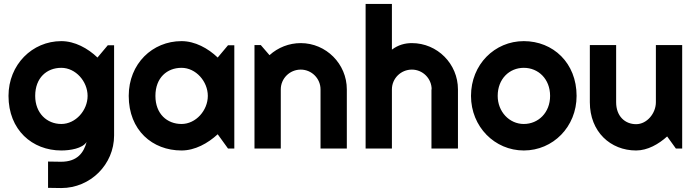

<svg xmlns="http://www.w3.org/2000/svg" viewBox="-20 -751 3521 971"><path d="M423 -266C423 -193 363 -124 290 -124C217 -124 158 -179 158 -266C158 -358 217 -408 290 -408C363 -408 423 -339 423 -266ZM557 -522H525L473 -460C424 -507 358 -543 290 -543C143 -543 23 -424 23 -266C23 -94 143 10 290 10C335 10 397 0 418 -33C404 20 372 67 289 67L223 66V199L290 200C437 200 557 81 557 -66Z M1165 -522H1133L1081 -460C1032 -507 966 -543 898 -543C751 -543 631 -429 631 -266C631 -92 751 10 898 10C966 10 1031 -26 1081 -72L1133 0H1165ZM1031 -266C1031 -193 971 -124 898 -124C825 -124 766 -175 766 -266C766 -358 825 -408 898 -408C971 -408 1031 -339 1031 -266Z M1400 -299C1400 -354 1445 -399 1501 -399C1556 -399 1601 -354 1601 -299V0H1734V-299C1734 -428 1629 -533 1501 -533C1442 -533 1386 -511 1343 -472L1299 -523H1267V0H1400Z M1962 -299C1962 -354 2007 -399 2063 -399C2118 -399 2163 -354 2163 -299H2162V0H2296V-299C2296 -428 2192 -533 2063 -533C2028 -533 1994 -524 1962 -500V-731H1829V0H1962Z M2896 -266C2896 -433 2777 -543 2629 -543C2482 -543 2362 -425 2362 -266C2362 -110 2482 10 2629 10C2777 10 2896 -110 2896 -266ZM2762 -266C2762 -181 2702 -124 2629 -124C2556 -124 2497 -186 2497 -266C2497 -352 2556 -408 2629 -408C2702 -408 2762 -352 2762 -266Z M3398 0H3430V-523H3297V-234C3297 -178 3252 -123 3197 -123C3141 -123 3096 -163 3096 -234V-523H2963V-234C2963 -84 3068 10 3197 10C3255 10 3311 -22 3354 -61Z"/></svg>

Font: Righteous
Style: Regular
Weight: 400
Designer: Astigmatic (AOETI)
Foundry: Astigmatic (AOETI)
Version: Version 1.000